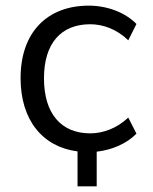

<svg xmlns="http://www.w3.org/2000/svg" viewBox="-20 -531 544 681"><path d="M255 130H323V7C376 1 429 -21 464 -57L435 -114C394 -75 344 -58 300 -58C197 -58 136 -128 136 -253C136 -378 197 -445 300 -445C346 -445 395 -427 435 -388L464 -446C424 -487 360 -511 295 -511C148 -511 53 -417 53 -254C53 -106 130 -10 255 6Z"/></svg>

Font: Poppy and Pepper
Style: Regular
Weight: 400
Designer: Thy Ha
Foundry: Thy Ha
Version: Version 0.001;Glyphs 3.2 (3227)